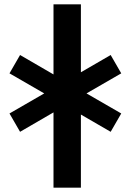

<svg xmlns="http://www.w3.org/2000/svg" viewBox="-20 -880 610 890"><path d="M381 -447 542 -540 493 -625 355 -545V-860H228V-535L73 -625L24 -540L185 -447L24 -354L73 -269L228 -359V-10H355V-349L493 -269L542 -354Z"/></svg>

Font: Ny Stormning
Style: Fi
Weight: 300
Designer: Robert Jablonski, Mew Too
Foundry: Cannot Into Space Fonts
Version: Version 0.90